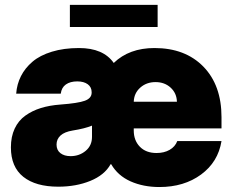

<svg xmlns="http://www.w3.org/2000/svg" viewBox="-20 -747 946 777"><path d="M625 9.9Q560 9.9 508.3 -13.1Q456.7 -36.2 430 -82.4H427.6Q403.1 -38.4 345.3 -14.9Q287.6 8.5 215.9 8.5Q124.6 8.5 74.4 -31.4Q24.1 -71.4 24.1 -150.6Q24.1 -193.9 39.4 -226.6Q54.7 -259.2 82.6 -279.1Q110.4 -299 145.4 -309.8Q180.4 -320.7 224.4 -323.9Q295.8 -329.2 323.3 -339.3Q350.9 -349.4 350.9 -372.2V-373.6Q350.9 -394.5 335 -406.1Q319.2 -417.6 292.6 -417.6Q264.2 -417.6 246.6 -405.2Q229 -392.8 225.9 -367.9H45.5Q48.3 -406.2 64.8 -438.9Q81.3 -471.6 111.5 -497.3Q141.7 -523.1 190 -537.8Q238.3 -552.6 299.7 -552.6Q398.1 -552.6 440.3 -492.2Q502.8 -552.6 605.1 -552.6Q729.4 -552.6 802.9 -477.5Q876.4 -402.3 876.4 -272.7V-227.3H521.3V-218.8Q521.3 -178.6 546 -153.2Q570.7 -127.8 613.6 -127.8Q644.2 -127.8 666.5 -140.6Q688.9 -153.4 697.4 -176.1H876.4Q862.6 -91.3 793.7 -40.7Q724.8 9.9 625 9.9ZM617.9 -727.3V-637.8H262.8V-727.3ZM265.6 -115.1Q300.8 -115.1 326.5 -136.4Q352.3 -157.7 352.3 -193.2V-238.6Q323.2 -226.6 274.1 -218.8Q241.1 -213.4 225 -198.7Q208.8 -183.9 208.8 -161.9Q208.8 -139.6 224.4 -127.3Q240.1 -115.1 265.6 -115.1ZM521.3 -335.2H696Q695 -370 670.5 -392.4Q646 -414.8 609.4 -414.8Q572.8 -414.8 547.6 -392.4Q522.4 -370 521.3 -335.2Z"/></svg>

Font: Karasuma Gothic
Style: Black
Weight: 900
Designer: Rasmus Andersson / Ryoko Nishizuka
Foundry: Genbu
Version: Version 1.00